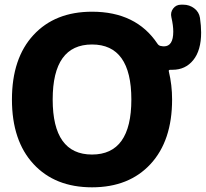

<svg xmlns="http://www.w3.org/2000/svg" viewBox="-20 -790 879 820"><path d="M541 -365Q541 -600 373 -600Q205 -600 205 -365Q205 -130 373 -130Q541 -130 541 -365ZM373 -740Q561 -740 652 -604Q657 -596 665 -594Q675 -592 680 -592Q720 -592 720 -655Q720 -681 712 -716Q707 -737 719.5 -753.5Q732 -770 753 -770H763Q789 -770 809.5 -754.5Q830 -739 834 -714Q839 -679 839 -651Q839 -575 805.5 -533.5Q772 -492 717 -492H708Q699 -492 701 -485Q715 -427 715 -365Q715 -189 623 -89.5Q531 10 373 10Q215 10 123 -89.5Q31 -189 31 -365Q31 -541 123 -640.5Q215 -740 373 -740Z"/></svg>

Font: Rounded Mplus 1c ExtraBold
Style: Regular
Weight: 800
Version: Version 1.059.20150529